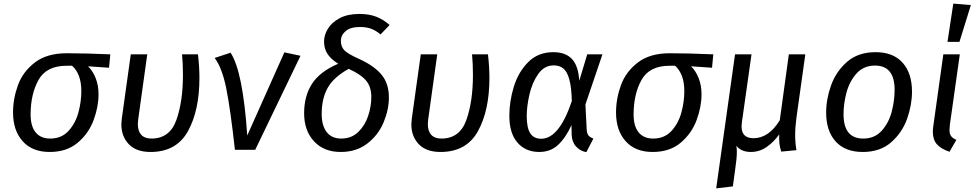

<svg xmlns="http://www.w3.org/2000/svg" viewBox="-20 -827 5380 1060"><path d="M52 -206Q52 -282 79 -356.5Q106 -431 172.5 -482Q239 -533 348 -533Q453 -533 589 -527L582 -453L466 -461Q492 -436 508 -396Q524 -356 524 -306Q524 -238 497 -164.5Q470 -91 409.5 -39.5Q349 12 254 12Q158 12 105 -47.5Q52 -107 52 -206ZM429 -324Q429 -373 415.5 -408Q402 -443 378 -464H348Q236 -464 192.5 -385.5Q149 -307 149 -195Q149 -130 177 -96Q205 -62 257 -62Q320 -62 358.5 -104.5Q397 -147 413 -206.5Q429 -266 429 -324Z M1081 -397Q1081 -217 1017.5 -102.5Q954 12 811 12Q732 12 691 -31Q650 -74 650 -140Q650 -149 652 -169L702 -527H793L743 -168Q741 -150 741 -142Q741 -103 760 -82.5Q779 -62 816 -62Q917 -62 953.5 -164Q990 -266 990 -413Q990 -478 985 -527H1073Q1081 -457 1081 -397Z M1345 -79 1550 -538 1639 -519 1389 0H1277Q1252 -226 1229 -339.5Q1206 -453 1165 -507L1253 -536Q1321 -433 1345 -79Z M2131 -689 2081 -637Q2053 -660 2027 -669Q2001 -678 1968 -678Q1915 -678 1888.5 -655.5Q1862 -633 1862 -601Q1862 -568 1882.5 -548Q1903 -528 1964 -501Q2047 -463 2087 -414Q2127 -365 2127 -289Q2127 -222 2098 -152Q2069 -82 2008.5 -35Q1948 12 1861 12Q1768 12 1713.5 -47Q1659 -106 1659 -202Q1659 -296 1702 -363.5Q1745 -431 1847 -475Q1805 -502 1787 -531Q1769 -560 1769 -598Q1769 -633 1790 -668Q1811 -703 1855 -726.5Q1899 -750 1964 -750Q2017 -750 2056.5 -735Q2096 -720 2131 -689ZM1756 -198Q1756 -134 1783.5 -98Q1811 -62 1864 -62Q1920 -62 1957.5 -98Q1995 -134 2012.5 -187Q2030 -240 2030 -292Q2030 -347 2001.5 -381.5Q1973 -416 1905 -447Q1821 -400 1788.5 -341Q1756 -282 1756 -198Z M2682 -397Q2682 -217 2618.5 -102.5Q2555 12 2412 12Q2333 12 2292 -31Q2251 -74 2251 -140Q2251 -149 2253 -169L2303 -527H2394L2344 -168Q2342 -150 2342 -142Q2342 -103 2361 -82.5Q2380 -62 2417 -62Q2518 -62 2554.5 -164Q2591 -266 2591 -413Q2591 -478 2586 -527H2674Q2682 -457 2682 -397Z M3178 -381 3222 -527H3306L3212 -250L3219 -113Q3220 -92 3227.5 -81Q3235 -70 3256 -62L3217 13Q3183 7 3160 -18.5Q3137 -44 3136 -85L3135 -136Q3103 -66 3061 -27Q3019 12 2957 12Q2882 12 2837 -39.5Q2792 -91 2792 -188Q2792 -268 2817 -349Q2842 -430 2896.5 -484.5Q2951 -539 3035 -539Q3102 -539 3137.5 -501.5Q3173 -464 3178 -381ZM2888 -187Q2888 -121 2907.5 -91Q2927 -61 2968 -61Q3067 -61 3137 -269Q3135 -346 3123 -389Q3111 -432 3090 -449Q3069 -466 3037 -466Q2985 -466 2951.5 -418.5Q2918 -371 2903 -305.5Q2888 -240 2888 -187Z M3381 -206Q3381 -282 3408 -356.5Q3435 -431 3501.5 -482Q3568 -533 3677 -533Q3782 -533 3918 -527L3911 -453L3795 -461Q3821 -436 3837 -396Q3853 -356 3853 -306Q3853 -238 3826 -164.5Q3799 -91 3738.5 -39.5Q3678 12 3583 12Q3487 12 3434 -47.5Q3381 -107 3381 -206ZM3758 -324Q3758 -373 3744.5 -408Q3731 -443 3707 -464H3677Q3565 -464 3521.5 -385.5Q3478 -307 3478 -195Q3478 -130 3506 -96Q3534 -62 3586 -62Q3649 -62 3687.5 -104.5Q3726 -147 3742 -206.5Q3758 -266 3758 -324Z M4370 -81Q4370 -38 4377 2L4293 10Q4285 -15 4283 -35.5Q4281 -56 4282 -85Q4252 -43 4212.5 -15.5Q4173 12 4125 12Q4073 12 4045 -22Q4048 -9 4048 11Q4048 47 4040 99L4026 202L3934 213L4038 -527H4129L4076 -153Q4074 -135 4074 -129Q4074 -64 4140 -64Q4224 -64 4285 -163L4335 -527H4426L4377 -177Q4370 -127 4370 -81Z M4541 -206Q4541 -280 4568.5 -356.5Q4596 -433 4657 -486Q4718 -539 4814 -539Q4911 -539 4963 -481Q5015 -423 5015 -321Q5015 -248 4988 -171.5Q4961 -95 4900 -41.5Q4839 12 4743 12Q4646 12 4593.5 -46Q4541 -104 4541 -206ZM4919 -331Q4919 -465 4811 -465Q4748 -465 4709 -421.5Q4670 -378 4653.5 -316.5Q4637 -255 4637 -196Q4637 -62 4746 -62Q4809 -62 4848 -105.5Q4887 -149 4903 -210.5Q4919 -272 4919 -331Z M5224 -138Q5222 -116 5222 -110Q5222 -88 5230.5 -76Q5239 -64 5260 -55L5222 11Q5173 -6 5151.5 -31.5Q5130 -57 5130 -100Q5130 -116 5133 -134L5188 -527H5279ZM5340 -799 5277 -596H5211L5243 -807Z"/></svg>

Font: FiraGO
Style: Italic
Weight: 400
Italic angle: -8°
Designer: bBox Type GmbH
Foundry: bBox Type GmbH
Version: Version 1.001